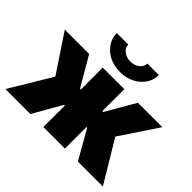

<svg xmlns="http://www.w3.org/2000/svg" viewBox="-165 -999 1236 1236"><g transform="rotate(45 453.0 -381.0)"><path d="M8.8 0 179.7 -284.2 8.8 -541H230.5L347.2 -341.3H354.5V-541H550.8V-341.3H558.6L674.8 -541H896.5L725.6 -284.2L896.5 0H668.9L557.6 -195.8H550.8V0H354.5V-195.8H348.1L236.3 0ZM452.6 -599.1Q397.9 -599.1 354.7 -620.8Q311.5 -642.6 286.4 -679.7Q261.2 -716.8 261.2 -762.2H365.2Q365.2 -733.9 390.4 -714.1Q415.5 -694.3 452.6 -694.3Q489.3 -694.3 514.2 -714.1Q539.1 -733.9 539.1 -762.2H644Q644 -717.3 618.9 -680.2Q593.8 -643.1 550.5 -621.1Q507.3 -599.1 452.6 -599.1Z"/></g></svg>

Font: Inter 17pt Black
Style: Regular
Weight: 900
Version: Version 4.001;git-66647c0bb